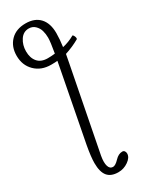

<svg xmlns="http://www.w3.org/2000/svg" viewBox="-250 -762 842 1077"><g transform="rotate(-30 170.5 -223.0)"><path d="M168.9 269Q122.1 269 99.6 242.2Q77.1 215.3 77.1 157.2Q77.1 117.7 89.8 47.9L174.8 -394Q175.3 -397 179 -416.5Q182.6 -436 184.1 -443.8Q170.9 -441.9 143.1 -441.9Q79.6 -441.9 39.8 -481.2Q0 -520.5 0 -582Q0 -641.1 35.9 -678Q71.8 -714.8 133.8 -714.8Q192.9 -714.8 224.9 -679.9Q256.8 -645 256.8 -581.1Q256.8 -542 250 -494.1Q290 -502.9 327.1 -523.9Q330.1 -525.9 334.5 -518.8Q338.9 -511.7 340.3 -504.4Q341.8 -497.1 338.9 -494.1Q295.4 -469.2 245.1 -453.1Q236.3 -406.7 233.9 -394L129.9 140.1Q122.6 181.6 129.9 204.8Q137.2 228 157.2 228Q173.3 228 196.8 203.1Q219.2 179.2 244.1 179.2Q253.4 179.2 258.3 186Q263.2 192.9 263.2 202.1Q263.2 227.5 233.6 248.3Q204.1 269 168.9 269ZM145 -482.9Q168.9 -482.9 191.9 -485.8Q204.1 -555.2 204.1 -582Q204.1 -606.4 198 -627.9Q191.9 -649.4 175.5 -665.3Q159.2 -681.2 134.8 -681.2Q99.6 -681.2 78.9 -649.7Q58.1 -618.2 58.1 -577.1Q58.1 -534.2 80.1 -508.5Q102.1 -482.9 145 -482.9Z"/></g></svg>

Font: Junicode SmCond
Style: Italic
Weight: 400
Width: 4
Italic angle: -11°
Designer: Peter S. Baker
Version: Version 2.206